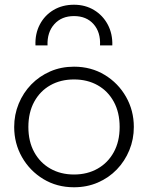

<svg xmlns="http://www.w3.org/2000/svg" viewBox="-20 -777 626 812"><path d="M293 15Q220.5 15 163.2 -19.8Q106 -54.5 73 -112.5Q40 -170.5 40 -240Q40 -292 59 -338.2Q78 -384.5 112.2 -419.8Q146.5 -455 192.5 -475Q238.5 -495 293 -495Q365.5 -495 422.8 -460.2Q480 -425.5 513 -367.5Q546 -309.5 546 -240Q546 -188 527 -141.8Q508 -95.5 474 -60.2Q440 -25 393.8 -5Q347.5 15 293 15ZM293 -39Q349.5 -39 393 -63.8Q436.5 -88.5 461.2 -133.5Q486 -178.5 486 -240Q486 -301.5 461.2 -346.8Q436.5 -392 393 -416.5Q349.5 -441 293 -441Q236.5 -441 193 -416.5Q149.5 -392 124.8 -346.8Q100 -301.5 100 -240Q100 -178.5 124.8 -133.5Q149.5 -88.5 193 -63.8Q236.5 -39 293 -39ZM130 -585Q128 -634.5 148.5 -673.5Q169 -712.5 206.5 -734.8Q244 -757 293 -757Q340.5 -757 377.8 -734.5Q415 -712 435.8 -673Q456.5 -634 455 -585H403Q406 -640.5 375.8 -674.8Q345.5 -709 293 -709Q240.5 -709 209.8 -674.8Q179 -640.5 181 -585Z"/></svg>

Font: Geologica Cursive Thin
Style: Regular
Weight: 250
Designer: Sindre Bremnes, Frode Helland
Foundry: Monokrom Skriftforlag AS
Version: Version 1.010;gftools[0.9.28]